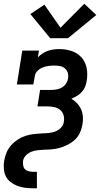

<svg xmlns="http://www.w3.org/2000/svg" viewBox="-23 -800 543 1025"><path d="M150 205Q129 205 108 202Q87 199 68 191.5Q49 184 33 171.5Q17 159 8 141Q-1 123 -2.5 101.5Q-4 80 -1 59Q3 36 12 14.5Q21 -7 36.5 -24.5Q52 -42 72 -55Q92 -68 114 -75Q136 -82 158.5 -84.5Q181 -87 203 -88Q203 -88 203 -88Q203 -88 203 -88H204Q215 -88 226.5 -89Q238 -90 250 -92Q262 -94 273 -98.5Q284 -103 294 -110.5Q304 -118 310.5 -128.5Q317 -139 318 -151Q321 -169 316 -186Q311 -203 298 -213.5Q285 -224 267.5 -228Q250 -232 232 -232H177L191 -320H247Q261 -320 276 -322Q291 -324 305 -331.5Q319 -339 328.5 -352.5Q338 -366 340 -380Q343 -396 339 -410.5Q335 -425 324 -434.5Q313 -444 298 -447Q283 -450 268 -450Q252 -450 236.5 -448Q221 -446 205.5 -440Q190 -434 177.5 -422Q165 -410 163 -394L155 -349H67L96 -530H185L179 -494Q191 -506 205 -515Q219 -524 233.5 -529Q248 -534 263.5 -536Q279 -538 294 -538Q328 -538 359.5 -527.5Q391 -517 412 -493.5Q433 -470 439.5 -437Q446 -404 440 -370Q438 -354 432 -338.5Q426 -323 414.5 -310Q403 -297 388 -288Q373 -279 358 -273Q375 -263 388.5 -248.5Q402 -234 410 -216Q418 -198 419.5 -177Q421 -156 417 -135Q414 -119 408.5 -103Q403 -87 393 -72.5Q383 -58 369 -47Q355 -36 339.5 -28Q324 -20 308 -14.5Q292 -9 275.5 -6Q259 -3 242.5 -2Q226 -1 210 -0.5Q194 0 177.5 2Q161 4 145 10Q129 16 116 29Q103 42 100 59Q99 70 100.5 82Q102 94 109 102Q116 110 127.5 113.5Q139 117 150 117H174V205ZM245 -596 139 -725 214 -775 300 -652 427 -780 491 -720 340 -596Z"/></svg>

Font: Iosevka Curly Slab SmBdObl
Style: Regular
Weight: 600
Italic angle: -9°
Monospace: yes
Designer: Belleve Invis
Foundry: Belleve Invis
Version: Version 11.0.0; ttfautohint (v1.8.3)